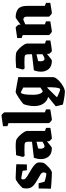

<svg xmlns="http://www.w3.org/2000/svg" viewBox="814 -1512 882 2550"><g transform="rotate(-90 1255.0 -237.0)"><path d="M237 11Q225 11 198.5 10Q172 9 139.5 7Q107 5 76 3Q45 1 24 -2L27 -165H96L117 -86Q133 -80 153.5 -75Q174 -70 192.5 -66Q211 -62 221 -62Q229 -62 234.5 -75Q240 -88 240 -100Q240 -123 213.5 -139.5Q187 -156 139 -183Q94 -208 69.5 -230Q45 -252 36 -274.5Q27 -297 27 -325Q27 -338 28.5 -352Q30 -366 33 -377Q43 -389 59.5 -405Q76 -421 95.5 -436Q115 -451 132 -460.5Q149 -470 159 -470Q172 -470 197 -469Q222 -468 251 -467Q280 -466 306.5 -464.5Q333 -463 349 -461L346 -321H269L262 -377Q258 -378 244 -381Q230 -384 212.5 -387.5Q195 -391 180.5 -393Q166 -395 161 -395Q153 -395 150 -386.5Q147 -378 147 -369Q147 -352 161 -338.5Q175 -325 193.5 -314Q212 -303 227 -294Q255 -277 289.5 -256.5Q324 -236 348.5 -211Q373 -186 373 -155Q373 -143 371.5 -126Q370 -109 365 -97Q358 -83 342 -65Q326 -47 306.5 -29.5Q287 -12 268.5 -0.5Q250 11 237 11Z M567 11Q487 11 452 -31Q417 -73 417 -133Q417 -179 435 -228L648 -253V-299Q648 -328 639.5 -339.5Q631 -351 605 -352Q576 -354 534 -353.5Q492 -353 460 -351L445 -373L469 -464Q516 -468 569 -469.5Q622 -471 661 -465Q676 -463 698 -446Q720 -429 741 -405Q762 -381 776.5 -357.5Q791 -334 791 -318V-81L832 -66V-9Q808 -5 777.5 0Q747 5 723 8Q699 11 691 11Q688 11 679 3Q670 -5 662 -14.5Q654 -24 654 -28V-55Q636 -41 617 -25.5Q598 -10 584 0.5Q570 11 567 11ZM555 -139Q555 -120 562.5 -103.5Q570 -87 589 -87Q599 -87 614.5 -94.5Q630 -102 648 -113V-193L559 -172Q555 -156 555 -139Z M940 11Q936 11 925 3Q914 -5 904.5 -15Q895 -25 895 -29V-565L854 -580V-638Q854 -638 874 -641Q894 -644 921.5 -648Q949 -652 971.5 -655Q994 -658 1000 -658Q1003 -658 1012.5 -650Q1022 -642 1030 -632Q1038 -622 1038 -619V-82L1077 -67V-10Q1077 -10 1058.5 -7Q1040 -4 1014 0.5Q988 5 966.5 8Q945 11 940 11Z M1315 184Q1292 184 1259 179.5Q1226 175 1194 168.5Q1162 162 1141 157L1118 63L1243 -39Q1191 -50 1156 -98.5Q1121 -147 1121 -227Q1121 -262 1129 -301Q1137 -340 1146 -363Q1155 -374 1178 -391.5Q1201 -409 1228 -427Q1255 -445 1278 -457.5Q1301 -470 1311 -470Q1316 -470 1336 -466.5Q1356 -463 1383.5 -458Q1411 -453 1438.5 -448Q1466 -443 1485 -439.5Q1504 -436 1506 -436V22Q1506 47 1485 75Q1464 103 1432 128Q1400 153 1368 168.5Q1336 184 1315 184ZM1318 -111Q1322 -111 1334 -118.5Q1346 -126 1356.5 -134Q1367 -142 1367 -142V-370Q1361 -371 1347 -379.5Q1333 -388 1318.5 -395Q1304 -402 1299 -400Q1285 -393 1278 -352.5Q1271 -312 1271 -242Q1271 -179 1286.5 -145Q1302 -111 1318 -111ZM1345 121Q1353 121 1359 101.5Q1365 82 1368 54Q1371 26 1371 -1V-48L1365 -51Q1348 -34 1323.5 -9Q1299 16 1276 39Q1253 62 1242 74V81Q1250 86 1271 95.5Q1292 105 1313.5 113Q1335 121 1345 121Z M1728 11Q1648 11 1613 -31Q1578 -73 1578 -133Q1578 -179 1596 -228L1809 -253V-299Q1809 -328 1800.5 -339.5Q1792 -351 1766 -352Q1737 -354 1695 -353.5Q1653 -353 1621 -351L1606 -373L1630 -464Q1677 -468 1730 -469.5Q1783 -471 1822 -465Q1837 -463 1859 -446Q1881 -429 1902 -405Q1923 -381 1937.5 -357.5Q1952 -334 1952 -318V-81L1993 -66V-9Q1969 -5 1938.5 0Q1908 5 1884 8Q1860 11 1852 11Q1849 11 1840 3Q1831 -5 1823 -14.5Q1815 -24 1815 -28V-55Q1797 -41 1778 -25.5Q1759 -10 1745 0.5Q1731 11 1728 11ZM1716 -139Q1716 -120 1723.5 -103.5Q1731 -87 1750 -87Q1760 -87 1775.5 -94.5Q1791 -102 1809 -113V-193L1720 -172Q1716 -156 1716 -139Z M2110 11Q2106 11 2095 3Q2084 -5 2074 -15Q2064 -25 2064 -29V-376L2024 -391V-449Q2024 -449 2043 -452Q2062 -455 2088.5 -459Q2115 -463 2137 -466.5Q2159 -470 2165 -470Q2168 -470 2177 -461.5Q2186 -453 2194 -443Q2202 -433 2202 -430V-404Q2219 -416 2240 -431.5Q2261 -447 2277.5 -458.5Q2294 -470 2298 -470Q2371 -470 2411.5 -437.5Q2452 -405 2452 -317V-82L2492 -67V-10Q2492 -10 2473 -7Q2454 -4 2428.5 0.5Q2403 5 2381.5 8Q2360 11 2355 11Q2352 11 2340.5 3Q2329 -5 2319 -15Q2309 -25 2309 -29V-315Q2309 -341 2301.5 -352Q2294 -363 2285 -365.5Q2276 -368 2270 -368Q2266 -368 2246.5 -359.5Q2227 -351 2207 -342V-82L2247 -67V-10Q2247 -10 2228 -7Q2209 -4 2183.5 0.5Q2158 5 2136.5 8Q2115 11 2110 11Z"/></g></svg>

Font: Grenze Gotisch ExtraBold
Style: Regular
Weight: 800
Designer: Renata Polastri
Foundry: Omnibus-Type
Version: Version 1.001